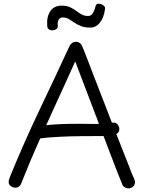

<svg xmlns="http://www.w3.org/2000/svg" viewBox="-20 -1019 804 1057"><path d="M98 -12Q94 1 84.5 8Q75 15 61 14Q48 13 37 3.5Q26 -6 28 -21Q28 -27 31 -34.5Q34 -42 41 -61Q77 -148 114.5 -233Q152 -318 192.5 -403.5Q233 -489 275.5 -578.5Q318 -668 362 -764Q367 -775 375.5 -781.5Q384 -788 397 -789Q410 -789 420 -781.5Q430 -774 434 -760Q440 -748 456.5 -704.5Q473 -661 497.5 -598Q522 -535 550.5 -461.5Q579 -388 607.5 -314Q636 -240 662 -175.5Q688 -111 705 -65Q710 -55 716.5 -40Q723 -25 723 -17Q723 0 712 9Q701 18 687 18Q678 18 667.5 12.5Q657 7 653 -4Q617 -93 581 -188.5Q545 -284 510 -376Q475 -468 445 -547Q415 -626 394 -681Q345 -571 293.5 -459.5Q242 -348 192 -236Q142 -124 98 -12ZM154 -290Q154 -300 161 -306.5Q168 -313 178 -317.5Q188 -322 199 -324Q221 -329 261.5 -332.5Q302 -336 356.5 -337Q411 -338 472 -337Q491 -336 510 -336.5Q529 -337 545 -338Q561 -339 574.5 -340.5Q588 -342 599 -344Q617 -346 627 -334.5Q637 -323 637 -308Q637 -295 628.5 -287Q620 -279 606.5 -275.5Q593 -272 578 -271Q563 -270 550 -270Q492 -270 430.5 -269.5Q369 -269 308 -266Q247 -263 191 -256Q180 -255 167 -265.5Q154 -276 154 -290ZM477 -867Q447 -867 425.5 -875.5Q404 -884 388.5 -895Q373 -906 358.5 -914.5Q344 -923 327 -923Q294 -923 298 -876Q299 -865 290.5 -859Q282 -853 271 -852Q260 -851 250.5 -856.5Q241 -862 240 -876Q236 -927 257 -957.5Q278 -988 319 -988Q346 -988 365 -979.5Q384 -971 399 -959.5Q414 -948 429.5 -939.5Q445 -931 465 -931Q480 -931 489.5 -944Q499 -957 506 -985Q509 -996 517.5 -998Q526 -1000 536 -996.5Q546 -993 553 -986Q560 -979 558 -968Q551 -919 529 -893Q507 -867 477 -867Z"/></svg>

Font: Playpen Sans Light
Style: Regular
Weight: 300
Designer: Laura Meseguer, Veronika Burian, José Scaglione
Foundry: TypeTogether
Version: Version 1.001